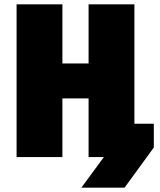

<svg xmlns="http://www.w3.org/2000/svg" viewBox="-20 -720 735 880"><path d="M56 0H266V-269H386V0H456L353 140H551L685 -44V-153H596V-700H386V-429H266V-700H56Z"/></svg>

Font: Finlandica Black
Style: Regular
Weight: 900
Designer: Niklas Ekholm, Juho Hiilivirta, Jaakko Suomalainen
Foundry: Helsinki Type Studio
Version: Version 2.000;Glyphs 3.2 (3202)